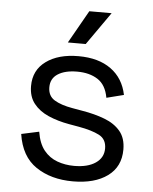

<svg xmlns="http://www.w3.org/2000/svg" viewBox="-51 -734 630 792"><g transform="rotate(5 263.5 -338.5)"><path d="M51 -162.2 124.2 -178Q132 -129.5 154.5 -101.6Q177 -73.8 209.8 -61.9Q242.5 -50 279.8 -50Q335.8 -50 368.4 -72.2Q401 -94.5 401 -132.5Q401 -171.2 370.1 -187.1Q339.2 -203 285.5 -212.5L244 -219.8Q196.5 -228.2 158 -245Q119.5 -261.8 96.9 -290.5Q74.2 -319.2 74.2 -363Q74.2 -428.8 124.9 -465.6Q175.5 -502.5 259 -502.5Q342 -502.5 393.6 -465.1Q445.2 -427.8 459.2 -359.5L388 -341.5Q378.5 -394.5 344.2 -416.5Q310 -438.5 259 -438.5Q208.8 -438.5 179.2 -419.6Q149.8 -400.8 149.8 -364.5Q149.8 -328.5 177.2 -311.8Q204.8 -295 252.2 -286.8L293.8 -279.5Q345.2 -271 386.6 -255.2Q428 -239.5 452.2 -210.9Q476.5 -182.2 476.5 -134.8Q476.5 -63.5 423.4 -24.8Q370.2 14 279.8 14Q189.5 14 127.1 -28Q64.8 -70 51 -162.2ZM209.8 -555 286.8 -691H379.2L283.8 -555Z"/></g></svg>

Font: Space 7353
Style: Regular
Weight: 400
Designer: Christine Claussen + Ruben Lyon  (Space 7353)
Version: Version 1.000;FEAKit 1.0